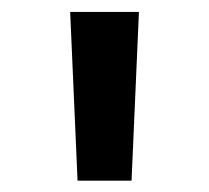

<svg xmlns="http://www.w3.org/2000/svg" viewBox="-20 -748 359 330"><path d="M113.3 -437.5 100.6 -727.5H218.8L206.1 -437.5Z"/></svg>

Font: Inter Cardless
Style: Medium
Weight: 500
Designer: Rasmus Andersson
Foundry: rsms
Version: Version 4.001;git-9221beed3